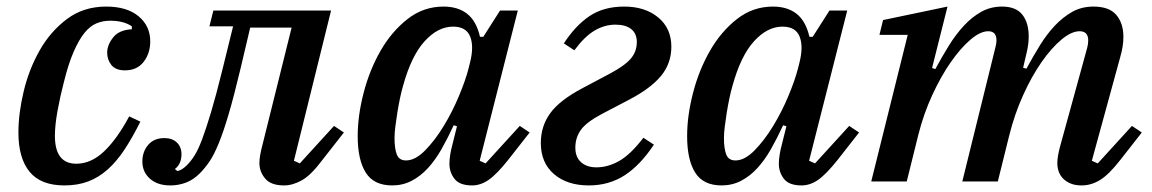

<svg xmlns="http://www.w3.org/2000/svg" viewBox="-20 -552 3503 584"><path d="M176 12Q104 12 70 -29.5Q36 -71 36 -149Q36 -207 52 -274Q68 -341 100.5 -398.5Q133 -456 183.5 -494Q234 -532 303 -532Q366 -532 401.5 -502.5Q437 -473 437 -426Q437 -390 417 -364Q397 -338 360 -338Q332 -338 319 -354Q306 -370 306 -392Q306 -415 324 -438Q342 -461 381 -463V-472Q356 -489 315 -489Q293 -489 273.5 -481Q254 -473 237 -452Q220 -431 204 -394.5Q188 -358 174 -301Q163 -259 155 -215Q147 -171 147 -139Q147 -54 212 -54Q257 -54 296.5 -91.5Q336 -129 373 -198L407 -182Q383 -134 359 -97.5Q335 -61 307.5 -36.5Q280 -12 248 0Q216 12 176 12Z M498 12Q459 12 436 -8.5Q413 -29 413 -61Q413 -90 430.5 -111Q448 -132 480 -132Q504 -132 518 -118.5Q532 -105 532 -83Q532 -53 512 -38L519 -32Q532 -33 549 -50Q561 -62 572 -79.5Q583 -97 595 -129Q607 -161 622 -211Q637 -261 656 -338L689 -472H617L629 -520H987L874 -63L892 -55L996 -169L1026 -149L961 -66Q926 -19 898 -3.5Q870 12 844 12Q804 12 786.5 -9Q769 -30 769 -56Q769 -67 771.5 -81Q774 -95 777 -106L867 -468H741L712 -345Q692 -261 676 -206.5Q660 -152 645.5 -116.5Q631 -81 617 -60.5Q603 -40 588 -25Q568 -5 545.5 3.5Q523 12 498 12Z M1173 12Q1117 12 1092.5 -27Q1068 -66 1068 -138Q1068 -200 1086 -269.5Q1104 -339 1137.5 -397.5Q1171 -456 1219.5 -494Q1268 -532 1329 -532Q1373 -532 1401 -510Q1429 -488 1440 -440H1450L1501 -520H1555L1439 -63L1457 -55L1561 -169L1591 -149L1526 -66Q1491 -22 1466.5 -5Q1442 12 1416 12Q1378 12 1362.5 -8Q1347 -28 1347 -54Q1347 -67 1349.5 -82Q1352 -97 1355 -108L1370 -168L1360 -171Q1342 -132 1323 -98.5Q1304 -65 1281.5 -40.5Q1259 -16 1232 -2Q1205 12 1173 12ZM1215 -64Q1243 -64 1273 -94.5Q1303 -125 1329.5 -168.5Q1356 -212 1376 -260Q1396 -308 1405 -343L1410 -363Q1422 -411 1410 -441Q1398 -471 1358 -471Q1312 -471 1271.5 -426.5Q1231 -382 1206 -291Q1201 -274 1196.5 -252.5Q1192 -231 1188.5 -209Q1185 -187 1182.5 -167Q1180 -147 1180 -132Q1180 -100 1187 -82Q1194 -64 1215 -64Z M1771 12Q1705 12 1665 -22.5Q1625 -57 1625 -117Q1625 -168 1653.5 -207.5Q1682 -247 1752 -284L1835 -328Q1880 -352 1898.5 -373.5Q1917 -395 1917 -424Q1917 -450 1900 -463.5Q1883 -477 1852 -477Q1819 -477 1788.5 -459Q1758 -441 1727 -399L1695 -420Q1730 -474 1773 -503Q1816 -532 1879 -532Q1942 -532 1982 -499Q2022 -466 2022 -410Q2022 -359 1990.5 -321Q1959 -283 1894 -249L1810 -205Q1763 -180 1746.5 -156.5Q1730 -133 1730 -103Q1730 -74 1747.5 -58.5Q1765 -43 1794 -43Q1829 -43 1863.5 -62.5Q1898 -82 1937 -133L1969 -112Q1927 -49 1879.5 -18.5Q1832 12 1771 12Z M2175 12Q2119 12 2094.5 -27Q2070 -66 2070 -138Q2070 -200 2088 -269.5Q2106 -339 2139.5 -397.5Q2173 -456 2221.5 -494Q2270 -532 2331 -532Q2375 -532 2403 -510Q2431 -488 2442 -440H2452L2503 -520H2557L2441 -63L2459 -55L2563 -169L2593 -149L2528 -66Q2493 -22 2468.5 -5Q2444 12 2418 12Q2380 12 2364.5 -8Q2349 -28 2349 -54Q2349 -67 2351.5 -82Q2354 -97 2357 -108L2372 -168L2362 -171Q2344 -132 2325 -98.5Q2306 -65 2283.5 -40.5Q2261 -16 2234 -2Q2207 12 2175 12ZM2217 -64Q2245 -64 2275 -94.5Q2305 -125 2331.5 -168.5Q2358 -212 2378 -260Q2398 -308 2407 -343L2412 -363Q2424 -411 2412 -441Q2400 -471 2360 -471Q2314 -471 2273.5 -426.5Q2233 -382 2208 -291Q2203 -274 2198.5 -252.5Q2194 -231 2190.5 -209Q2187 -187 2184.5 -167Q2182 -147 2182 -132Q2182 -100 2189 -82Q2196 -64 2217 -64Z M3270 12Q3250 12 3236 6Q3222 0 3213 -9.5Q3204 -19 3200 -31Q3196 -43 3196 -56Q3196 -67 3198.5 -80.5Q3201 -94 3204 -105L3287 -407Q3290 -419 3290 -429Q3290 -457 3264 -457Q3239 -457 3208.5 -431.5Q3178 -406 3148 -363Q3118 -320 3092 -262.5Q3066 -205 3050 -141L3015 0H2907L3007 -405Q3011 -420 3011 -429Q3011 -457 2986 -457Q2962 -457 2932 -431.5Q2902 -406 2872 -363Q2842 -320 2815.5 -262.5Q2789 -205 2773 -141L2738 0H2630L2741 -446H2655L2666 -491L2862 -532L2815 -345L2825 -342Q2845 -379 2866 -413Q2887 -447 2911.5 -473.5Q2936 -500 2964.5 -516Q2993 -532 3028 -532Q3070 -532 3089.5 -507.5Q3109 -483 3109 -441Q3109 -418 3103 -393L3092 -346L3102 -343Q3122 -380 3143 -414Q3164 -448 3188.5 -474Q3213 -500 3241.5 -516Q3270 -532 3306 -532Q3354 -532 3375.5 -506.5Q3397 -481 3397 -440Q3397 -425 3394.5 -409.5Q3392 -394 3387 -377L3301 -63L3319 -55L3423 -169L3453 -149L3388 -66Q3353 -21 3326 -4.5Q3299 12 3270 12Z"/></svg>

Font: IBM Plex Serif Medium
Style: Italic
Weight: 500
Italic angle: -14°
Designer: Mike Abbink, Paul van der Laan, Pieter van Rosmalen
Foundry: Bold Monday
Version: Version 2.5